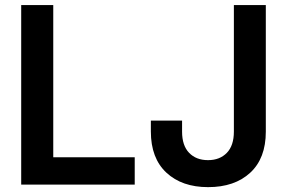

<svg xmlns="http://www.w3.org/2000/svg" viewBox="-20 -748 1162 778"><path d="M65.9 0V-727.5H195.8V-110.8H525.9V0ZM823.2 10.3Q717.3 10.3 654.3 -48.3Q591.3 -106.9 591.3 -215.3V-259.3H717.8V-214.4Q717.8 -158.2 746.3 -128.7Q774.9 -99.1 822.8 -99.1Q870.6 -99.1 899.2 -128.7Q927.7 -158.2 927.7 -214.8V-727.5H1057.1V-214.4Q1057.1 -106.4 993.9 -48.1Q930.7 10.3 823.2 10.3Z"/></svg>

Font: Inter 24pt SemiBold
Style: Regular
Weight: 600
Designer: Rasmus Andersson
Foundry: rsms
Version: Version 4.001;git-66647c0bb